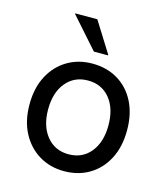

<svg xmlns="http://www.w3.org/2000/svg" viewBox="-109 -802 785 897"><g transform="rotate(15 283.5 -353.0)"><path d="M283.3 10Q215.8 10 162.5 -22.1Q109.2 -54.2 78.3 -112.5Q47.5 -170.8 47.5 -250Q47.5 -330 78.3 -388.3Q109.2 -446.7 162.5 -478.3Q215.8 -510 283.3 -510Q352.5 -510 405.8 -478.3Q459.2 -446.7 489.2 -388.3Q519.2 -330 519.2 -250Q519.2 -170.8 488.8 -112.1Q458.3 -53.3 405 -21.7Q351.7 10 283.3 10ZM283.3 -71.7Q350 -71.7 389.6 -120.4Q429.2 -169.2 429.2 -250Q429.2 -331.7 389.6 -380Q350 -428.3 283.3 -428.3Q217.5 -428.3 177.5 -380Q137.5 -331.7 137.5 -250Q137.5 -169.2 177.5 -120.4Q217.5 -71.7 283.3 -71.7ZM274.2 -565.8 144.2 -712.5V-715.8H250.8L342.5 -569.2V-565.8Z"/></g></svg>

Font: Funnel Sans
Style: Regular
Weight: 400
Designer: NORD ID, Kristian Moeller
Foundry: Dicotype
Version: Version 1.000